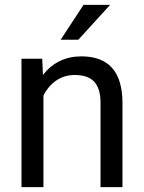

<svg xmlns="http://www.w3.org/2000/svg" viewBox="-20 -770 592 790"><path d="M153.8 -528.3 156.7 -461.9Q217.3 -538.1 314.9 -538.1Q482.4 -538.1 483.9 -349.1V0H393.6V-349.6Q393.1 -406.7 367.4 -434.1Q341.8 -461.4 287.6 -461.4Q243.7 -461.4 210.4 -438Q177.2 -414.6 158.7 -376.5V0H68.4V-528.3ZM323.7 -750H433.1L302.2 -606.4H229.5Z"/></svg>

Font: APIMedia Roboto
Style: Regular
Weight: 400
Designer: Google
Version: Version 2.137; 2017